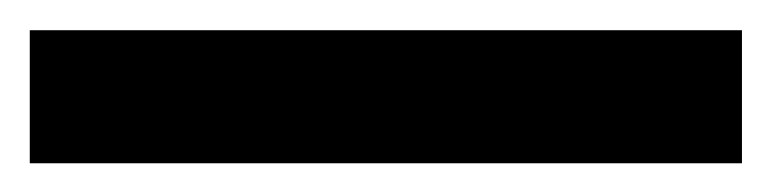

<svg xmlns="http://www.w3.org/2000/svg" viewBox="-20 28 519 129"><path d="M0 137.7V48.3H478.5V137.7Z"/></svg>

Font: Comme
Style: Bold
Weight: 700
Version: Version 1.000;gftools[0.9.27]